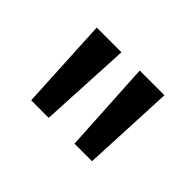

<svg xmlns="http://www.w3.org/2000/svg" viewBox="-58 -848 379 379"><g transform="rotate(45 131.5 -658.5)"><path d="M168 -562 157 -755H226L217 -562ZM47 -562 37 -755H106L96 -562Z"/></g></svg>

Font: DM Sans 36pt Light
Style: Regular
Weight: 300
Designer: Colophon Foundry, Jonny Pinhorn
Foundry: Colophon Foundry
Version: Version 4.004;gftools[0.9.30]